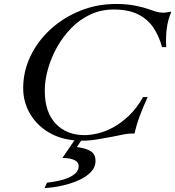

<svg xmlns="http://www.w3.org/2000/svg" viewBox="-20 -702 884 969"><path d="M395 8Q303 8 236.5 -28Q170 -64 133.5 -124.5Q97 -185 97 -257Q97 -342 134 -419Q171 -496 236 -555Q301 -614 385.5 -648Q470 -682 566 -682Q620 -682 662.5 -673.5Q705 -665 729 -656Q749 -649 766.5 -643.5Q784 -638 804 -638Q815 -638 823.5 -640Q832 -642 842 -643L844 -641Q827 -601 821.5 -557Q816 -513 819 -464H798Q783 -519 754.5 -562Q726 -605 677 -629.5Q628 -654 554 -654Q491 -654 437.5 -629.5Q384 -605 341.5 -562Q299 -519 269 -466Q239 -413 222.5 -355.5Q206 -298 206 -244Q206 -136 261 -78Q316 -20 407 -20Q435 -20 472.5 -28.5Q510 -37 550 -58.5Q590 -80 629.5 -117Q669 -154 702 -212H725Q703 -164 685.5 -117Q668 -70 659 -28Q658 -28 654.5 -28Q651 -28 644 -28Q627 -28 603.5 -23.5Q580 -19 552 -13Q515 -6 473.5 1Q432 8 395 8ZM205 247 217 220Q243 217 271 211.5Q299 206 323 196Q347 186 362 171.5Q377 157 377 136Q377 117 357 106.5Q337 96 295 95L360 0H395L368 40Q413 46 437.5 61Q462 76 462 110Q462 142 438.5 166.5Q415 191 376.5 208Q338 225 293 235Q248 245 205 247Z"/></svg>

Font: Ibarra Real Nova Medium
Style: Italic
Weight: 500
Italic angle: -22°
Designer: Jose Maria Ribagorda & Octavio Pardo
Foundry: Octavio Pardo
Version: Version 2.000